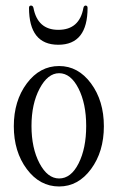

<svg xmlns="http://www.w3.org/2000/svg" viewBox="-20 -664 426 695"><path d="M85 -636Q85 -641 88.5 -643Q92 -645 96 -643Q100 -641 101 -636Q116 -556 191 -556Q268 -556 282 -636Q283 -641 286.5 -643Q290 -645 293.5 -643Q297 -641 297 -636Q297 -502 191 -502Q85 -502 85 -636ZM194 11Q124 11 77 -52Q30 -115 30 -207Q30 -299 77 -362Q124 -425 194 -425Q263 -425 309.5 -362Q356 -299 356 -207Q356 -115 309.5 -52Q263 11 194 11ZM194 -18Q237 -18 264.5 -72.5Q292 -127 292 -208Q292 -289 264 -344Q236 -399 194 -399Q153 -399 123.5 -343.5Q94 -288 94 -208Q94 -128 123 -73Q152 -18 194 -18Z"/></svg>

Font: Junicode Cond Light
Style: Regular
Weight: 300
Width: 3
Designer: Peter S. Baker
Version: Version 2.201